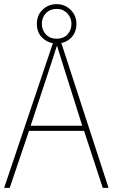

<svg xmlns="http://www.w3.org/2000/svg" viewBox="-20 -958 544 927"><path d="M476 -51 386 -326H120L27 -51H0L241 -766H271L504 -51ZM282 -652Q276 -672 269.5 -692Q263 -712 255 -738Q248 -716 241 -694.5Q234 -673 227 -651L128 -351H377ZM254 -748Q215 -748 186.5 -773.5Q158 -799 158 -843Q158 -885 186 -911.5Q214 -938 254 -938Q293 -938 321 -910.5Q349 -883 349 -843Q349 -800 321.5 -774Q294 -748 254 -748ZM254 -771Q286 -771 305.5 -791.5Q325 -812 325 -843Q325 -873 304.5 -894Q284 -915 254 -915Q221 -915 201.5 -894Q182 -873 182 -843Q182 -813 201.5 -792Q221 -771 254 -771Z"/></svg>

Font: Noto Sans Tamil UI SemiCondensed Thin
Style: Regular
Weight: 100
Width: 4
Designer: Jelle Bosma - Monotype Design Team
Foundry: Monotype Imaging Inc.
Version: Version 2.004; ttfautohint (v1.8.4.7-5d5b)